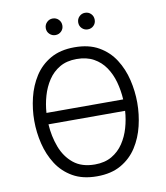

<svg xmlns="http://www.w3.org/2000/svg" viewBox="-96 -969 918 1061"><g transform="rotate(-10 363.0 -439.0)"><path d="M362.5 12Q282.5 12 227.2 -19.8Q172 -51.5 138.2 -104.2Q104.5 -157 89 -221Q73.5 -285 73.5 -350Q73.5 -415 89 -479Q104.5 -543 138.2 -595.8Q172 -648.5 227.2 -680.2Q282.5 -712 362.5 -712Q443 -712 498.2 -680.2Q553.5 -648.5 587.2 -595.8Q621 -543 636.2 -479Q651.5 -415 651.5 -350Q651.5 -285 636.2 -221Q621 -157 587.2 -104.2Q553.5 -51.5 498.2 -19.8Q443 12 362.5 12ZM362.5 -646Q307 -646 267.8 -623Q228.5 -600 203 -561.5Q177.5 -523 164 -476Q150.5 -429 147.5 -381.5H578Q575 -432.5 562 -479.8Q549 -527 523.5 -564.5Q498 -602 458.2 -624Q418.5 -646 362.5 -646ZM362.5 -54.5Q418 -54.5 457.5 -77.5Q497 -100.5 522.5 -138.8Q548 -177 561.2 -223.5Q574.5 -270 577.5 -317.5H147.5Q151.5 -250 174 -189.8Q196.5 -129.5 242.5 -92Q288.5 -54.5 362.5 -54.5ZM453 -796.5Q434 -796.5 420.5 -809.8Q407 -823 407 -842.5Q407 -862.5 420.5 -876Q434 -889.5 453 -889.5Q473 -889.5 486.2 -876Q499.5 -862.5 499.5 -842.5Q499.5 -823 486.2 -809.8Q473 -796.5 453 -796.5ZM271.5 -796.5Q252.5 -796.5 238.8 -809.8Q225 -823 225 -842.5Q225 -862.5 238.8 -876Q252.5 -889.5 271.5 -889.5Q291 -889.5 304.5 -876Q318 -862.5 318 -842.5Q318 -823 304.5 -809.8Q291 -796.5 271.5 -796.5Z"/></g></svg>

Font: Overpass Light
Style: Regular
Weight: 300
Designer: Delve Withrington, Dave Bailey, Thomas Jockin
Foundry: Delve Fonts LLC
Version: Version 4.000; ttfautohint (v1.8.3)